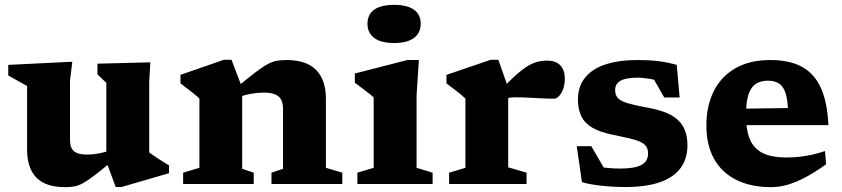

<svg xmlns="http://www.w3.org/2000/svg" viewBox="-20 -757 3466 790"><path d="M268 -182Q268 -160 275 -146.5Q282 -133 297.8 -127Q313.5 -121 340 -121Q362 -121 387 -125.8Q412 -130.5 435 -138.5L446.5 -98Q400 -59 370.5 -36.5Q341 -14 321.2 -3.2Q301.5 7.5 284.8 10.2Q268 13 247.5 13Q168 13 129.8 -26.2Q91.5 -65.5 91.5 -140.5V-403L14 -446.5V-490L277.5 -503L268 -425ZM456 12.5 417.5 -92V-416L381 -451V-495L598.5 -500.5L594 -420.5V-129.5Q599 -126 609 -119Q619 -112 631.2 -104Q643.5 -96 655.2 -88.8Q667 -81.5 675.5 -76.5V-44.5L480 12.5Z M976.5 -396V-62.5L1024 -46.5V0H733.5V-46.5L800.5 -66.5V-351.5Q791.5 -360.5 772.8 -375.2Q754 -390 722.5 -414V-449L901 -511H932.5ZM1097 -46.5 1144.5 -62.5V-309.5Q1144.5 -332.5 1136.8 -347Q1129 -361.5 1111.8 -368.8Q1094.5 -376 1065.5 -376Q1039.5 -376 1012.2 -371Q985 -366 961.5 -357.5L949.5 -394Q998.5 -434.5 1029.2 -458Q1060 -481.5 1080.8 -492.8Q1101.5 -504 1119 -507Q1136.5 -510 1158.5 -510Q1241 -510 1281 -469Q1321 -428 1321 -349.5V-66.5L1388.5 -46.5V0H1097Z M1601.5 -580Q1547.5 -580 1519.8 -600.8Q1492 -621.5 1492 -659.5Q1492 -697.5 1519.8 -717.2Q1547.5 -737 1601.5 -737Q1655.5 -737 1683.2 -717.2Q1711 -697.5 1711 -659.5Q1711 -621.5 1683.2 -600.8Q1655.5 -580 1601.5 -580ZM1703.5 -510 1694 -364.5V-66.5L1760 -46.5V0H1450.5V-46.5L1517.5 -66.5V-356Q1511.5 -362 1498.8 -372Q1486 -382 1470.5 -393.8Q1455 -405.5 1440 -416.5V-454.5L1656 -510Z M2231 -507.5Q2268.5 -507.5 2286.2 -487.2Q2304 -467 2304 -434.5Q2304 -397 2289.5 -374Q2275 -351 2260 -351Q2230.5 -351 2205.2 -352.5Q2180 -354 2155 -355.2Q2130 -356.5 2102 -356.5Q2088 -356.5 2077.2 -355Q2066.5 -353.5 2056.8 -349.2Q2047 -345 2034.5 -337L2019.5 -365Q2062 -410.5 2092.2 -438.5Q2122.5 -466.5 2145.5 -481.5Q2168.5 -496.5 2188.8 -502Q2209 -507.5 2231 -507.5ZM2071 -396V-68.5L2146.5 -46.5V0H1828V-46.5L1895 -66.5V-351.5Q1888 -358.5 1876.5 -368Q1865 -377.5 1849.8 -389Q1834.5 -400.5 1817 -414V-449L1999 -511H2030.5Z M2603.5 -510Q2651 -510 2688.5 -505.5Q2726 -501 2764.5 -490L2776.5 -356H2713L2644 -476.5L2711 -417Q2682.5 -427.5 2653.5 -432.5Q2624.5 -437.5 2604.5 -437.5Q2555.5 -437.5 2533.2 -424.8Q2511 -412 2511 -386.5Q2511 -365.5 2522.8 -353Q2534.5 -340.5 2563.8 -332Q2593 -323.5 2644.5 -314Q2683.5 -307 2714 -295.8Q2744.5 -284.5 2765.5 -266.8Q2786.5 -249 2797.5 -222.5Q2808.5 -196 2808.5 -158.5Q2808.5 -104 2780.5 -65.8Q2752.5 -27.5 2696 -7.5Q2639.5 12.5 2553 12.5Q2503.5 12.5 2455 7.2Q2406.5 2 2374.5 -7.5L2353 -155.5H2413L2491.5 -20.5L2415 -77Q2431 -72.5 2451 -69.5Q2471 -66.5 2492 -65Q2513 -63.5 2532 -63.5Q2593.5 -63.5 2620 -78.8Q2646.5 -94 2646.5 -125Q2646.5 -144.5 2637.5 -156.2Q2628.5 -168 2610 -175.5Q2591.5 -183 2563.2 -189.2Q2535 -195.5 2497 -203.5Q2446.5 -214 2415.8 -232.5Q2385 -251 2371.5 -279.5Q2358 -308 2358 -347.5Q2358 -401 2387 -437.2Q2416 -473.5 2471 -491.8Q2526 -510 2603.5 -510Z M3149.5 -510Q3229.5 -510 3280.8 -481.5Q3332 -453 3358.2 -393.8Q3384.5 -334.5 3388.5 -242H3008.5L3008 -309.5L3267 -313L3222.5 -284.5Q3222.5 -339.5 3213.5 -370Q3204.5 -400.5 3186 -412.8Q3167.5 -425 3139.5 -425Q3110 -425 3090 -412Q3070 -399 3059.8 -368.5Q3049.5 -338 3049.5 -284Q3049.5 -219.5 3066.5 -181.5Q3083.5 -143.5 3120.2 -126.2Q3157 -109 3215 -109Q3246 -109 3273.2 -112.2Q3300.5 -115.5 3325.5 -121.5Q3350.5 -127.5 3374.5 -135.5L3379 -81Q3335 -49.5 3296 -28.5Q3257 -7.5 3221.8 2.8Q3186.5 13 3153 13Q3069.5 13 3009.8 -16.8Q2950 -46.5 2918.2 -103.2Q2886.5 -160 2886.5 -240.5Q2886.5 -321.5 2917 -382.2Q2947.5 -443 3006.5 -476.5Q3065.5 -510 3149.5 -510Z"/></svg>

Font: Newsreader 9pt
Style: Bold
Weight: 700
Designer: Hugues Gentile
Foundry: Production Type
Version: Version 1.003